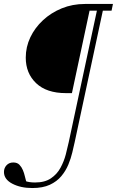

<svg xmlns="http://www.w3.org/2000/svg" viewBox="-23 -760 590 969"><path d="M140 189Q81 189 39 167Q-3 145 -3 108Q-3 88 10 74Q23 60 44 60Q64 60 75 71.5Q86 83 92.5 98.5Q99 114 102 128L109 155Q114 157 126 159Q138 161 154 161Q203 161 234 140Q265 119 282.5 86.5Q300 54 309 19.5Q318 -15 324 -43L466 -706H429L340 -290H310Q212 -290 159.5 -340Q107 -390 107 -469Q107 -523 130 -571.5Q153 -620 194 -658Q235 -696 289 -718Q343 -740 406 -740H547L540 -706H496L354 -43Q349 -21 342 9Q335 39 322 70.5Q309 102 286.5 129Q264 156 228.5 172.5Q193 189 140 189Z"/></svg>

Font: Xanh Mono
Style: Italic
Weight: 400
Italic angle: -12°
Monospace: yes
Designer: Lam Bao, Duy Dao
Foundry: Yellow Type Foundry
Version: Version 3.101; ttfautohint (v1.8.3)